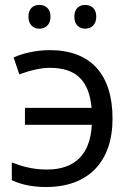

<svg xmlns="http://www.w3.org/2000/svg" viewBox="-20 -748 532 778"><path d="M95.2 -680.2C95.2 -713.9 115.2 -728 139.2 -728C164.1 -728 184.6 -713.9 184.6 -680.2C184.6 -647.5 164.1 -631.8 139.2 -631.8C115.2 -631.8 95.2 -647.5 95.2 -680.2ZM281.2 -680.2C281.2 -713.9 301.3 -728 325.2 -728C349.1 -728 370.1 -713.9 370.1 -680.2C370.1 -647.5 349.1 -631.8 325.2 -631.8C301.3 -631.8 281.2 -647.5 281.2 -680.2ZM27.8 -89.8C66.9 -74.7 110.8 -61 169.9 -61C283.2 -61 345.7 -121.6 352.1 -242.2H81.1V-311H351.1C340.8 -422.9 287.1 -473.1 182.1 -473.1C148.4 -473.1 107.4 -464.4 58.1 -446.8L35.2 -515.1C70.8 -532.2 128.9 -544.9 181.2 -544.9C347.7 -544.9 436 -446.8 436 -267.1C436 -91.8 337.4 9.8 167 9.8C112.8 9.8 66.4 0.5 27.8 -18.1Z"/></svg>

Font: OpenSansEmoji
Style: Regular
Weight: 400
Foundry: MorbZ
Version: Version 1.000;PS 001.000;hotconv 1.0.70;makeotf.lib2.5.58329